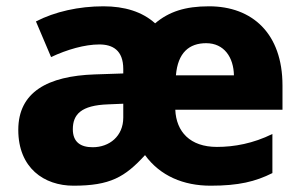

<svg xmlns="http://www.w3.org/2000/svg" viewBox="-20 -579 960 609"><path d="M643 -559C567 -559 516 -542 472 -505C431 -542 375 -559 308 -559C230 -559 154 -542 94 -511L142 -398C193 -422 249 -438 295 -438C337 -438 371 -420 371 -360V-346L281 -343C131 -338 38 -287 38 -167C38 -46 120 10 213 10C329 10 376 -17 440 -87C488 -21 562 10 648 10C737 10 790 -3 844 -30V-154C783 -124 723 -113 668 -113C583 -113 539 -161 536 -231H876V-308C876 -473 780 -559 643 -559ZM634 -442C691 -442 721 -397 722 -340H538C544 -412 580 -442 634 -442ZM323 -248 371 -250V-206C371 -147 327 -112 274 -112C236 -112 211 -128 211 -169C211 -216 237 -245 323 -248Z"/></svg>

Font: Noto Sans Thai Looped ExtraBold
Style: Regular
Weight: 800
Designer: Cadson Demak Team
Foundry: Cadson Demak Co., Ltd.
Version: Version 1.001